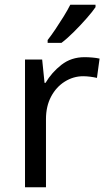

<svg xmlns="http://www.w3.org/2000/svg" viewBox="-20 -786 453 806"><path d="M335 -546Q350 -546 367.5 -544.5Q385 -543 398 -540L387 -459Q374 -462 358.5 -464Q343 -466 329 -466Q288 -466 252 -443.5Q216 -421 194.5 -380.5Q173 -340 173 -286V0H85V-536H157L167 -438H171Q197 -482 238 -514Q279 -546 335 -546ZM381 -766V-756Q369 -738 344 -709.5Q319 -681 290.5 -652.5Q262 -624 238 -606H180V-618Q195 -637 212.5 -663Q230 -689 247 -716.5Q264 -744 275 -766Z"/></svg>

Font: Noto IKEA Latin
Style: Regular
Weight: 400
Designer: Monotype Design Team
Foundry: Monotype Imaging Inc.
Version: Version 1.0